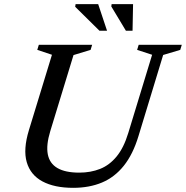

<svg xmlns="http://www.w3.org/2000/svg" viewBox="-20 -891 893 922"><path d="M221.5 -261.5Q201 -194.5 209.5 -150.2Q218 -106 255.8 -84Q293.5 -62 360.5 -62Q415.5 -62 460.8 -80Q506 -98 540.2 -139.8Q574.5 -181.5 596 -252.5L710.5 -628L638.5 -651.5L646 -676H853L845.5 -651.5L763.5 -627L645 -237.5Q618.5 -150 574.5 -95Q530.5 -40 469.8 -14.5Q409 11 331.5 11Q241.5 11 184 -19.8Q126.5 -50.5 108.5 -112Q90.5 -173.5 119 -266.5L229.5 -628L159 -651.5L166.5 -676H422.5L415 -651.5L333 -626.5ZM494 -743.5H457.5L341 -858.5L343 -871H451.5ZM616.5 -743.5H584.5L514.5 -860L516 -871H619Z"/></svg>

Font: Newsreader 16pt Medium
Style: Italic
Weight: 500
Italic angle: -17°
Designer: Hugues Gentile
Foundry: Production Type
Version: Version 1.003